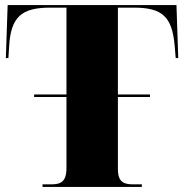

<svg xmlns="http://www.w3.org/2000/svg" viewBox="-20 -734 722 754"><path d="M147 0H537V-10H505C468 -10 443 -17 443 -70V-353H569V-363H443V-704H506C618 -704 656 -668 666 -554L670 -506H680L673 -714H10L3 -506H13L16 -554C23 -668 65 -704 177 -704H241V-363H114V-353H241V-74C241 -18 217 -10 179 -10H147Z"/></svg>

Font: Noto Serif Display Black
Style: Regular
Weight: 900
Designer: Monotype Design Team
Foundry: Monotype Imaging Inc.
Version: Version 2.009